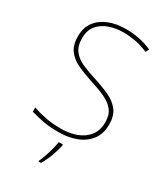

<svg xmlns="http://www.w3.org/2000/svg" viewBox="-227 -824 997 1145"><g transform="rotate(30 271.5 -251.5)"><path d="M489 -180Q489 -116 456.5 -73.5Q424 -31 369.5 -10.5Q315 10 250 10Q181 10 136.5 0.5Q92 -9 56 -19V-48Q96 -34 143.5 -24.5Q191 -15 252 -15Q309 -15 356.5 -32.5Q404 -50 433 -86.5Q462 -123 462 -181Q462 -231 438 -261.5Q414 -292 369.5 -312.5Q325 -333 263 -352Q205 -371 160 -392.5Q115 -414 89.5 -449.5Q64 -485 64 -544Q64 -604 94.5 -644Q125 -684 176.5 -704Q228 -724 291 -724Q338 -724 382.5 -715.5Q427 -707 471 -687L460 -664Q414 -684 371.5 -691.5Q329 -699 289 -699Q236 -699 191 -683Q146 -667 118.5 -633.5Q91 -600 91 -546Q91 -492 116 -460Q141 -428 183.5 -409.5Q226 -391 277 -375Q341 -355 388.5 -332.5Q436 -310 462.5 -274.5Q489 -239 489 -180ZM310 67Q301 106 286.5 146Q272 186 251 221H234V215Q242 200 252 171.5Q262 143 270 112.5Q278 82 281 61H310Z"/></g></svg>

Font: Noto Sans Gujarati Thin
Style: Regular
Weight: 100
Designer: Jelle Bosma - Monotype Design Team, Universal Thirst
Foundry: Monotype Imaging Inc.
Version: Version 2.106; ttfautohint (v1.8.4.7-5d5b)